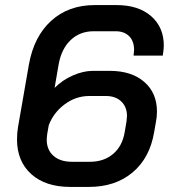

<svg xmlns="http://www.w3.org/2000/svg" viewBox="-20 -728 665 756"><path d="M47 -179Q47 -205 51 -228L94 -475Q114 -585 182 -646.5Q250 -708 353 -708H439Q525 -708 575 -664.5Q625 -621 625 -548Q625 -537 621 -509H506Q508 -525 508 -531Q508 -566 488.5 -585.5Q469 -605 435 -605H349Q295 -605 258.5 -570.5Q222 -536 211 -475L195 -382Q226 -413 267 -431Q308 -449 346 -449H412Q498 -449 548 -405.5Q598 -362 598 -289Q598 -267 594 -248L587 -208Q570 -106 502 -49Q434 8 330 8H257Q159 8 103 -42.5Q47 -93 47 -179ZM334 -91Q389 -91 425.5 -122Q462 -153 471 -208L478 -249Q480 -265 480 -271Q480 -307 457.5 -328.5Q435 -350 397 -350H331Q279 -350 235 -317.5Q191 -285 172 -235L166 -201Q164 -185 164 -178Q164 -138 190.5 -114.5Q217 -91 263 -91Z"/></svg>

Font: Bai Jamjuree SemiBold
Style: Italic
Weight: 600
Italic angle: -10°
Version: Version 1.000; ttfautohint (v1.6)